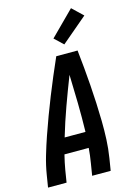

<svg xmlns="http://www.w3.org/2000/svg" viewBox="-144 -1058 787 1131"><g transform="rotate(-15 250.0 -493.0)"><path d="M3 0 15 -74Q24 -130 40.5 -186Q57 -242 76 -297Q95 -352 115.5 -407Q136 -462 158 -517Q180 -572 203 -626.5Q226 -681 250 -735H380Q386 -681 391 -626.5Q396 -572 400 -517Q404 -462 406.5 -407Q409 -352 410 -297Q411 -242 408.5 -186Q406 -130 397 -74L385 0H272L284 -74Q288 -96 290.5 -118.5Q293 -141 295 -164H147Q141 -141 136.5 -118.5Q132 -96 128 -74L116 0ZM174 -260H301Q303 -348 301.5 -435Q300 -522 297 -609Q263 -522 231.5 -435Q200 -348 174 -260ZM314 -790 261 -840 407 -986 472 -924Z"/></g></svg>

Font: Iosevka Curly
Style: Bold Italic
Weight: 700
Italic angle: -9°
Monospace: yes
Designer: Belleve Invis
Foundry: Belleve Invis
Version: Version 22.1.2; ttfautohint (v1.8.4)